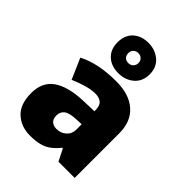

<svg xmlns="http://www.w3.org/2000/svg" viewBox="-241 -973 1106 1106"><g transform="rotate(45 311.5 -420.5)"><path d="M336 -563Q441 -563 500 -511Q559 -459 559 -363V0H427L390 -73H386Q363 -44 338.5 -25.5Q314 -7 282 1.5Q250 10 204 10Q132 10 84 -34Q36 -78 36 -169Q36 -258 97.5 -301Q159 -344 276 -349L368 -352V-360Q368 -397 350 -412.5Q332 -428 301 -428Q268 -428 228 -416.5Q188 -405 147 -387L92 -513Q140 -538 200.5 -550.5Q261 -563 336 -563ZM325 -245Q273 -243 251.5 -226.5Q230 -210 230 -180Q230 -152 245 -138.5Q260 -125 285 -125Q320 -125 344.5 -147Q369 -169 369 -204V-247ZM310 -604Q252 -604 216.5 -637Q181 -670 181 -727Q181 -785 216.5 -818Q252 -851 310 -851Q365 -851 404 -818Q443 -785 443 -728Q443 -670 404.5 -637Q366 -604 310 -604ZM310 -686Q327 -686 339 -697.5Q351 -709 351 -727Q351 -746 339 -757Q327 -768 310 -768Q293 -768 281 -757Q269 -746 269 -727Q269 -709 279.5 -697.5Q290 -686 310 -686Z"/></g></svg>

Font: Noto Sans Gujarati UI Black
Style: Regular
Weight: 900
Designer: Jelle Bosma - Monotype Design Team, Universal Thirst
Foundry: Monotype Imaging Inc.
Version: Version 2.106; ttfautohint (v1.8.4.7-5d5b)